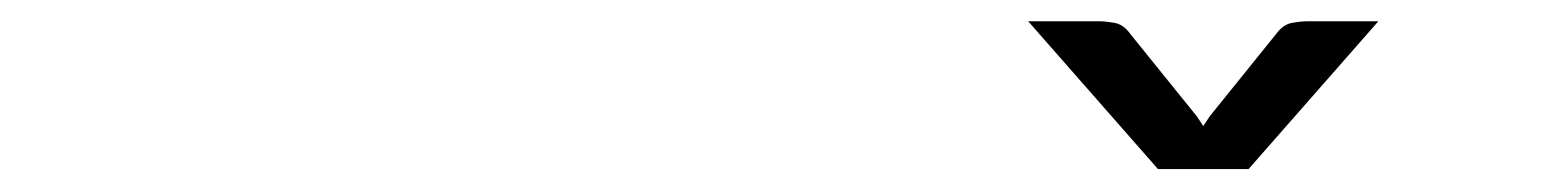

<svg xmlns="http://www.w3.org/2000/svg" viewBox="-20 -928 1416 176"><path d="M1243.5 -908.5 1124.5 -773H1041.5L922.5 -908.5H987.5Q993.5 -908.5 1001.8 -907Q1010 -905.5 1016 -897L1077 -821.5L1083 -812.5L1089 -821.5L1149.5 -896.5Q1156 -905.5 1164.2 -907Q1172.5 -908.5 1178.5 -908.5Z"/></svg>

Font: Lato
Style: Regular
Weight: 400
Designer: Lukasz Dziedzic with Adam Twardoch and Botio Nikoltchev
Foundry: tyPoland Lukasz Dziedzic
Version: Version 2.015; 2015-08-06; http://www.latofonts.com/